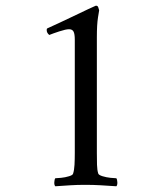

<svg xmlns="http://www.w3.org/2000/svg" viewBox="-20 -647 572 670"><path d="M241 -113V-508Q241 -529 236.5 -537Q232 -545 221 -545Q210 -545 187 -537.5Q164 -530 152 -525Q143 -532 143 -542Q143 -542 143 -543Q143 -547 145 -548Q185 -566 223.5 -584.5Q262 -603 287.5 -615Q313 -627 314 -627H316Q321 -627 323 -621Q325 -615 326 -611Q326 -611 322 -586.5Q318 -562 318 -517V-113Q318 -91 318.5 -72Q319 -53 323 -41Q325 -36 338 -32Q351 -28 365.5 -26.5Q380 -25 386 -25Q389 -21 389.5 -11Q390 -1 386 3Q356 1 331 -0.5Q306 -2 277 -2Q249 -2 226 -0.5Q203 1 173 3Q169 -1 169.5 -11Q170 -21 173 -25Q179 -25 193.5 -26.5Q208 -28 221 -32Q234 -36 235 -41Q239 -53 240 -72Q241 -91 241 -113Z"/></svg>

Font: Amiri Quran
Style: Regular
Weight: 400
Designer: Khaled Hosny
Version: Version 0.117